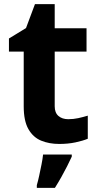

<svg xmlns="http://www.w3.org/2000/svg" viewBox="-20 -682 474 923"><path d="M308 -109Q333 -109 356 -114Q379 -119 402 -126V-15Q378 -5 342.5 2.5Q307 10 265 10Q216 10 177.5 -6Q139 -22 116.5 -61.5Q94 -101 94 -171V-434H23V-497L105 -547L148 -662H243V-546H396V-434H243V-171Q243 -140 261 -124.5Q279 -109 308 -109ZM325 71Q315 93 302.5 117.5Q290 142 275.5 168Q261 194 244 221H157V208Q163 188 168.5 162Q174 136 179.5 109Q185 82 187 61H325Z"/></svg>

Font: Noto Sans Javanese
Style: Regular
Weight: 400
Designer: Monotype Design Team
Foundry: Monotype Imaging Inc.
Version: Version 2.004